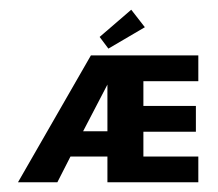

<svg xmlns="http://www.w3.org/2000/svg" viewBox="-20 -375 449 395"><path d="M201 -201V-105H151ZM125 -53H201V0H388V-53H275V-104H383V-157H275V-208H388V-261H167L17 0H98ZM185 -299 203 -275 278 -319 250 -355Z"/></svg>

Font: Hussar Tani
Style: Dwa
Weight: 700
Foundry: Cannot Into Space Fonts
Version: Version 0.92